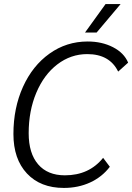

<svg xmlns="http://www.w3.org/2000/svg" viewBox="-20 -914 650 944"><path d="M46 -255Q46 -383 93 -487Q140 -591 223.5 -650.5Q307 -710 411 -710Q481 -710 535.5 -682Q590 -654 610 -606L561 -562Q519 -648 409 -648Q328 -648 262 -597.5Q196 -547 158.5 -458Q121 -369 121 -259Q121 -160 167.5 -106Q214 -52 299 -52Q418 -52 487 -138L520 -94Q482 -44 423.5 -17Q365 10 294 10Q179 10 112.5 -61Q46 -132 46 -255ZM499 -894H573L455 -754H398Z"/></svg>

Font: Sarabun Light
Style: Italic
Weight: 300
Italic angle: -10°
Designer: Suppakit Chalermlarp | Katatrad Co.,Ltd.
Foundry: Cadson Demak Co.,Ltd.
Version: Version 1.000; ttfautohint (v1.6)